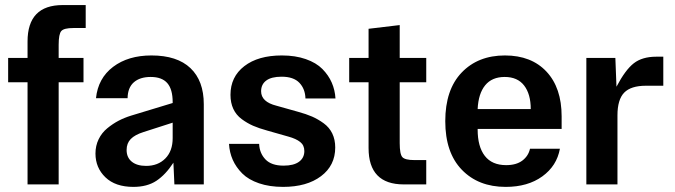

<svg xmlns="http://www.w3.org/2000/svg" viewBox="-20 -729 2669 759"><path d="M88.9 -564.9Q88.9 -709 228 -709H318.8V-618.2H270Q232.9 -618.2 222.4 -606.4Q211.9 -594.7 211.9 -551.8V-500H310.1V-403.8H211.9V0H88.9V-403.8H12.2V-500H88.9Z M507.3 9.8Q436 9.8 396.7 -28.1Q357.4 -65.9 357.4 -122.1Q357.4 -152.8 369.9 -178.5Q382.3 -204.1 404.1 -221.9Q425.8 -239.7 448.7 -251.7Q471.7 -263.7 498.5 -272L662.6 -321.8V-325.2Q662.6 -376 641.4 -400.4Q620.1 -424.8 575.7 -424.8Q533.2 -424.8 509 -403.6Q484.9 -382.3 484.4 -340.8H359.4Q367.7 -419.9 427.2 -464.8Q486.8 -509.8 578.6 -509.8Q680.2 -509.8 732.9 -459.7Q785.6 -409.7 785.6 -316.9V0H669.4L665.5 -85.9Q634.8 -38.6 598.4 -14.4Q562 9.8 507.3 9.8ZM480.5 -136.2Q480.5 -106.4 501 -89.8Q521.5 -73.2 557.6 -73.2Q604.5 -73.2 633.5 -102.5Q662.6 -131.8 662.6 -183.1V-244.1L547.4 -207Q513.2 -196.3 496.8 -179.4Q480.5 -162.6 480.5 -136.2Z M1036.1 -212.9Q1003.9 -221.7 980.5 -231.9Q957 -242.2 935.3 -258.3Q913.6 -274.4 902.3 -298.6Q891.1 -322.8 891.1 -354Q891.1 -425.3 945.8 -467.5Q1000.5 -509.8 1094.2 -509.8Q1147.5 -509.8 1188.7 -495.4Q1230 -481 1254.4 -456.3Q1278.8 -431.6 1291.5 -402.3Q1304.2 -373 1306.2 -339.8H1187.5Q1186.5 -377.4 1163.6 -401.6Q1140.6 -425.8 1093.3 -425.8Q1052.7 -425.8 1032.5 -410.6Q1012.2 -395.5 1012.2 -368.2Q1012.2 -326.2 1073.2 -311L1158.2 -287.1Q1190.4 -278.3 1213.9 -268.1Q1237.3 -257.8 1259.5 -241.7Q1281.7 -225.6 1293.5 -201.4Q1305.2 -177.2 1305.2 -146Q1305.2 -74.7 1249 -32.5Q1192.9 9.8 1099.1 9.8Q1045.4 9.8 1003.9 -4.4Q962.4 -18.6 937.7 -43.2Q913.1 -67.9 900.1 -97.2Q887.2 -126.5 885.3 -160.2H1004.4Q1005.9 -123.5 1029.3 -98.9Q1052.7 -74.2 1101.1 -74.2Q1141.1 -74.2 1162.1 -89.6Q1183.1 -105 1183.1 -131.8Q1183.1 -154.8 1166.7 -167.7Q1150.4 -180.7 1120.1 -189Z M1576.2 0Q1437 0 1437 -144V-403.8H1360.4V-500H1437V-615.2L1560.1 -629.9V-500H1665V-403.8H1560.1V-163.1Q1560.1 -119.6 1570.6 -107.9Q1581.1 -96.2 1618.2 -96.2H1665V0Z M1979 9.8Q1871.1 9.8 1805.7 -57.9Q1740.2 -125.5 1740.2 -250Q1740.2 -374.5 1804.9 -442.1Q1869.6 -509.8 1976.1 -509.8Q2080.6 -509.8 2140.4 -445.8Q2200.2 -381.8 2200.2 -269V-219.2H1868.2V-216.8Q1868.2 -149.4 1896.5 -112.8Q1924.8 -76.2 1981 -76.2Q2021 -76.2 2044.9 -94.2Q2068.8 -112.3 2075.2 -141.1H2193.4Q2181.2 -73.2 2123.8 -31.7Q2066.4 9.8 1979 9.8ZM1868.2 -297.9H2078.1Q2078.1 -356.9 2052 -390.9Q2025.9 -424.8 1975.1 -424.8Q1924.8 -424.8 1897.9 -391.8Q1871.1 -358.9 1868.2 -297.9Z M2297.9 0V-500H2412.6L2417 -386.2Q2452.1 -453.1 2485.6 -479Q2519 -504.9 2574.7 -504.9H2602.1V-390.1H2533.7Q2474.1 -390.1 2447.5 -362.8Q2420.9 -335.4 2420.9 -272.9V0Z"/></svg>

Font: TASA Orbiter Text SemiBold
Style: Regular
Weight: 600
Designer: Weizhong Zhang
Version: Version 1.000;Glyphs 3.1.2 (3151)